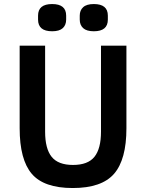

<svg xmlns="http://www.w3.org/2000/svg" viewBox="-20 -926 729 958"><path d="M240.2 -770Q169.9 -770 169.9 -828.1V-848.1Q169.9 -905.8 240.2 -905.8Q310.1 -905.8 310.1 -848.1V-828.1Q310.1 -801.3 293.2 -785.6Q276.4 -770 240.2 -770ZM448.2 -770Q412.1 -770 395 -785.6Q377.9 -801.3 377.9 -828.1V-848.1Q377.9 -874.5 395 -890.1Q412.1 -905.8 448.2 -905.8Q518.1 -905.8 518.1 -848.1V-828.1Q518.1 -770 448.2 -770ZM342.8 12.2Q199.2 12.2 138.7 -58.6Q78.1 -129.4 78.1 -286.1V-698.2H205.1V-269Q205.1 -184.6 237.5 -143.8Q270 -103 344.2 -103Q418.9 -103 451.4 -143.8Q483.9 -184.6 483.9 -269V-698.2H610.8V-286.1Q610.8 -129.9 549.1 -58.8Q487.3 12.2 342.8 12.2Z"/></svg>

Font: Anuphan SemiBold
Style: Bold
Weight: 600
Designer: Mike Abbink, Paul van der Laan, Pieter van Rosmalen, Mint Tantisuwanna
Foundry: Bold Monday; Cadson Demak
Version: Version 3.002;hotconv 1.0.109;makeotfexe 2.5.65596